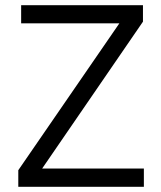

<svg xmlns="http://www.w3.org/2000/svg" viewBox="-20 -720 620 740"><path d="M50.5 0V-64L440 -630H61.5V-700H531V-636.5L142.5 -70.5H534.5V0Z"/></svg>

Font: Geologica Cursive ExtraLight
Style: Regular
Weight: 250
Designer: Sindre Bremnes, Frode Helland
Foundry: Monokrom Skriftforlag AS
Version: Version 1.010;gftools[0.9.28]